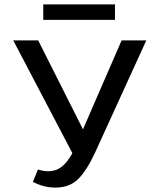

<svg xmlns="http://www.w3.org/2000/svg" viewBox="-20 -841 712 870"><path d="M501 -751H176V-821H501ZM643 -658 411 -150Q373 -68 334 -29.5Q295 9 231 9Q178 9 129 -17L152 -73Q177 -65 198 -65Q233 -65 259 -85Q285 -105 308 -147L40 -658H153L356 -255L531 -658Z"/></svg>

Font: Ysabeau SC Semibold
Style: Regular
Weight: 600
Designer: Christian Thalmann (Catharsis Fonts)
Version: Version 0.003